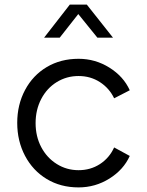

<svg xmlns="http://www.w3.org/2000/svg" viewBox="-20 -804 640 836"><path d="M55 -269Q55 -348 89 -412Q123 -476 183.5 -512Q244 -548 322 -548Q395 -548 456.5 -509.5Q518 -471 545 -411L477 -376Q456 -420 415 -446.5Q374 -473 322 -473Q270 -473 227 -446.5Q184 -420 159.5 -373Q135 -326 135 -268Q135 -210 159.5 -163.5Q184 -117 227 -90Q270 -63 322 -63Q374 -63 415 -89.5Q456 -116 477 -162L545 -125Q518 -65 456.5 -26.5Q395 12 322 12Q244 12 183.5 -24.5Q123 -61 89 -125.5Q55 -190 55 -269ZM284 -784H358L472 -640H404L298 -771H343L240 -640H172Z"/></svg>

Font: Trafiko Sans Variable
Style: Regular
Weight: 400
Designer: Gumpita Rahayu / Trafiko
Foundry: Tokotype / Trafiko
Version: Version 0.001;FEAKit 1.0